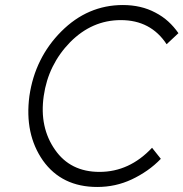

<svg xmlns="http://www.w3.org/2000/svg" viewBox="-20 -732 730 764"><path d="M469 -712Q329 -712 224 -607Q172 -555 140 -490.5Q108 -426 97 -350Q87 -274 100.5 -210Q114 -146 151 -93Q226 12 367 12Q440 12 504 -18Q536 -33 565.5 -53.5Q595 -74 620 -100L585 -144Q495 -48 376 -48Q260 -48 199 -136Q168 -180 156.5 -233.5Q145 -287 154 -350Q163 -413 189.5 -466.5Q216 -520 259 -564Q346 -652 461 -652Q580 -652 643 -556L690 -600Q672 -626 649.5 -646.5Q627 -667 598 -682Q570 -697 537.5 -704.5Q505 -712 469 -712Z"/></svg>

Font: Unageo
Style: Light-Italic
Weight: 300
Designer: Richard Sepsi
Foundry: Richard Sepsi
Version: Version 2.000